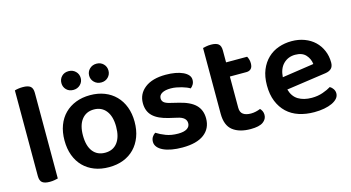

<svg xmlns="http://www.w3.org/2000/svg" viewBox="-77 -981 2370 1296"><g transform="rotate(-15 1108.0 -333.5)"><path d="M196 -1Q188 1 172.5 4Q157 7 139 7Q103 7 86.5 -6Q70 -19 70 -52V-650Q78 -653 93.5 -655.5Q109 -658 127 -658Q163 -658 179.5 -645Q196 -632 196 -599V-1Z M796 -237Q796 -179 778.5 -132.5Q761 -86 729 -53Q697 -20 652 -2.5Q607 15 551 15Q495 15 450 -2.5Q405 -20 373 -52.5Q341 -85 323.5 -131.5Q306 -178 306 -237Q306 -295 323.5 -341.5Q341 -388 373.5 -420.5Q406 -453 451 -470.5Q496 -488 551 -488Q606 -488 651 -470.5Q696 -453 728.5 -420Q761 -387 778.5 -340.5Q796 -294 796 -237ZM551 -388Q497 -388 466 -348.5Q435 -309 435 -237Q435 -164 465.5 -125Q496 -86 551 -86Q606 -86 636.5 -125.5Q667 -165 667 -237Q667 -309 636 -348.5Q605 -388 551 -388ZM521 -616Q521 -589 501.5 -570Q482 -551 453 -551Q423 -551 404.5 -570Q386 -589 386 -616Q386 -644 404.5 -663Q423 -682 453 -682Q482 -682 501.5 -663Q521 -644 521 -616ZM715 -616Q715 -589 696 -570Q677 -551 648 -551Q619 -551 599.5 -570Q580 -589 580 -616Q580 -644 599.5 -663Q619 -682 648 -682Q677 -682 696 -663Q715 -644 715 -616Z M1268 -134Q1268 -64 1216 -24.5Q1164 15 1064 15Q1023 15 989.5 9Q956 3 931.5 -8.5Q907 -20 893.5 -36.5Q880 -53 880 -73Q880 -92 888.5 -106Q897 -120 911 -129Q939 -111 975.5 -97Q1012 -83 1060 -83Q1101 -83 1122 -96.5Q1143 -110 1143 -134Q1143 -175 1083 -188L1027 -201Q953 -218 917.5 -252Q882 -286 882 -343Q882 -408 934 -448.5Q986 -489 1080 -489Q1116 -489 1146.5 -483.5Q1177 -478 1199.5 -467.5Q1222 -457 1234.5 -442.5Q1247 -428 1247 -409Q1247 -391 1239 -377.5Q1231 -364 1220 -356Q1211 -362 1196.5 -368Q1182 -374 1164.5 -379Q1147 -384 1127.5 -387.5Q1108 -391 1089 -391Q1050 -391 1028 -378.5Q1006 -366 1006 -343Q1006 -326 1018.5 -315Q1031 -304 1062 -297L1111 -285Q1194 -266 1231 -229.5Q1268 -193 1268 -134Z M1496 -147Q1496 -115 1515.5 -101Q1535 -87 1570 -87Q1587 -87 1604.5 -91Q1622 -95 1636 -101Q1644 -93 1649.5 -81.5Q1655 -70 1655 -55Q1655 -25 1628 -5.5Q1601 14 1541 14Q1462 14 1416.5 -21.5Q1371 -57 1371 -139V-598Q1379 -600 1394.5 -603Q1410 -606 1428 -606Q1463 -606 1479.5 -593Q1496 -580 1496 -547V-464H1643Q1648 -456 1652 -443Q1656 -430 1656 -415Q1656 -389 1644 -377Q1632 -365 1612 -365H1496V-147Z M1848 -180Q1862 -129 1900 -106Q1938 -83 1994 -83Q2036 -83 2071.5 -95.5Q2107 -108 2129 -122Q2143 -114 2152 -100Q2161 -86 2161 -70Q2161 -50 2147.5 -34.5Q2134 -19 2110.5 -8Q2087 3 2055 9Q2023 15 1986 15Q1927 15 1878.5 -1Q1830 -17 1795.5 -49.5Q1761 -82 1741.5 -130Q1722 -178 1722 -242Q1722 -304 1741 -350Q1760 -396 1792.5 -427Q1825 -458 1868 -473Q1911 -488 1959 -488Q2008 -488 2049 -472.5Q2090 -457 2119 -429.5Q2148 -402 2164.5 -363.5Q2181 -325 2181 -280Q2181 -252 2166.5 -238Q2152 -224 2126 -220ZM1959 -393Q1910 -393 1877 -360.5Q1844 -328 1840 -268L2062 -301Q2058 -338 2033 -365.5Q2008 -393 1959 -393Z"/></g></svg>

Font: Baloo Bhai 2 SemiBold
Style: Regular
Weight: 600
Designer: Supriya Tembe, Noopur Datye and Ek Type
Foundry: Ek Type
Version: Version 1.640;PS 1.000;hotconv 16.6.51;makeotf.lib2.5.65220;